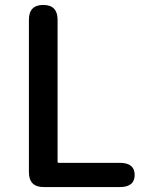

<svg xmlns="http://www.w3.org/2000/svg" viewBox="-20 -757 598 777"><path d="M157 0Q97 0 97 -60V-677Q97 -737 155 -737Q213 -737 213 -677V-103Q213 -98 218 -98H465Q525 -98 525 -49Q525 0 465 0Z"/></svg>

Font: Resource Han Rounded KR Medium
Style: Regular
Weight: 500
Designer: Cyano Hao (round all glyphs); Ryoko NISHIZUKA 西塚涼子 (kana, bopomofo & ideographs); Paul D. Hunt (Latin, Greek & Cyrillic)
Foundry: Cyano Hao
Version: 0.990